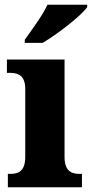

<svg xmlns="http://www.w3.org/2000/svg" viewBox="-20 -786 386 806"><path d="M84 -619V-606H159C222 -643 322 -721 346 -756V-766H179C159 -721 112 -659 84 -619ZM13 0H324V-56H314C277 -56 251 -71 251 -127V-536H9V-480H25C60 -480 86 -465 86 -413V-128C86 -71 61 -56 24 -56H13Z"/></svg>

Font: Noto Serif Hebrew SemiCondensed ExtraBold
Style: Regular
Weight: 800
Width: 4
Designer: Monotype Design Team
Foundry: Monotype Imaging Inc.
Version: Version 2.004